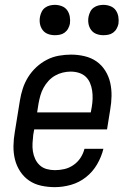

<svg xmlns="http://www.w3.org/2000/svg" viewBox="-20 -763 540 791"><path d="M206 8Q177 8 149.5 2Q122 -4 100 -19Q78 -34 63 -57Q48 -80 41.5 -106.5Q35 -133 35.5 -162Q36 -191 41 -219L62 -349Q66 -374 74 -398.5Q82 -423 96 -445.5Q110 -468 130 -486.5Q150 -505 173.5 -517Q197 -529 222.5 -533.5Q248 -538 273 -538Q301 -538 328.5 -531.5Q356 -525 377.5 -510Q399 -495 413.5 -472Q428 -449 434 -422.5Q440 -396 439.5 -367.5Q439 -339 434 -311L421 -230H121L117 -208Q115 -191 114 -173.5Q113 -156 115.5 -139.5Q118 -123 125 -108Q132 -93 144 -82Q156 -71 172.5 -66.5Q189 -62 206 -62Q226 -62 245.5 -66.5Q265 -71 282.5 -83Q300 -95 311.5 -112.5Q323 -130 328 -150H406Q398 -117 380 -86Q362 -55 334 -33Q306 -11 272.5 -1.5Q239 8 206 8ZM133 -300H354L358 -322Q361 -339 361.5 -356.5Q362 -374 359.5 -390.5Q357 -407 350.5 -422Q344 -437 332.5 -447.5Q321 -458 305 -463Q289 -468 271 -468Q255 -468 238.5 -464Q222 -460 207 -451.5Q192 -443 180 -430Q168 -417 159.5 -401.5Q151 -386 146.5 -370Q142 -354 139 -338ZM406 -618Q391 -618 377.5 -623Q364 -628 355.5 -639.5Q347 -651 344.5 -665.5Q342 -680 345 -695Q347 -705 352 -715Q357 -725 366 -731.5Q375 -738 385.5 -740.5Q396 -743 406 -743Q421 -743 435 -737.5Q449 -732 457 -720.5Q465 -709 467.5 -694.5Q470 -680 468 -665Q466 -655 460.5 -645Q455 -635 446 -628.5Q437 -622 426.5 -620Q416 -618 406 -618ZM206 -618Q191 -618 177.5 -623Q164 -628 155.5 -639.5Q147 -651 144.5 -665.5Q142 -680 145 -695Q147 -705 152 -715Q157 -725 166 -731.5Q175 -738 185.5 -740.5Q196 -743 206 -743Q221 -743 235 -737.5Q249 -732 257 -720.5Q265 -709 267.5 -694.5Q270 -680 268 -665Q266 -655 260.5 -645Q255 -635 246 -628.5Q237 -622 226.5 -620Q216 -618 206 -618Z"/></svg>

Font: Iosevka Curly Slab Oblique
Style: Regular
Weight: 400
Italic angle: -9°
Monospace: yes
Designer: Belleve Invis
Foundry: Belleve Invis
Version: Version 11.1.0; ttfautohint (v1.8.3)